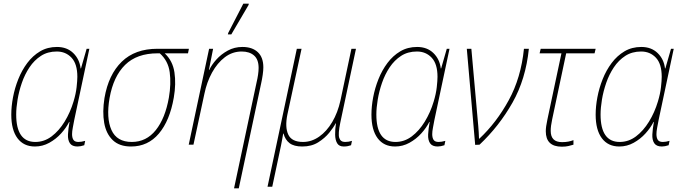

<svg xmlns="http://www.w3.org/2000/svg" viewBox="-20 -795 3774 1055"><path d="M172 10Q110 10 76 -35.5Q42 -81 42 -165Q42 -210 51.5 -260.5Q61 -311 80.5 -360Q100 -409 130 -449Q160 -489 200.5 -513Q241 -537 293 -537Q348 -537 382.5 -503.5Q417 -470 423 -419H425L456 -527H471L388 -136Q384 -114 380 -93.5Q376 -73 376 -58Q376 -38 383.5 -26.5Q391 -15 411 -15Q418 -15 428 -16.5Q438 -18 448 -21L443 3Q422 10 406 10Q376 10 364 -8Q352 -26 353.5 -56.5Q355 -87 362 -125H360Q344 -93 316 -62Q288 -31 251 -10.5Q214 10 172 10ZM174 -15Q223 -15 263.5 -45.5Q304 -76 335 -126.5Q366 -177 384 -237Q397 -280 401 -316.5Q405 -353 405 -373Q405 -444 373 -478Q341 -512 292 -512Q242 -512 205 -488Q168 -464 142 -425Q116 -386 100 -339.5Q84 -293 76.5 -247.5Q69 -202 69 -166Q69 -15 174 -15Z M700 10Q636 10 599.5 -25Q563 -60 552.5 -120Q542 -180 554 -256Q576 -385 649 -456Q722 -527 845 -527H1018L1013 -502H885Q929 -461 938.5 -397.5Q948 -334 935 -259Q913 -132 853 -61Q793 10 700 10ZM704 -15Q784 -15 836 -80Q888 -145 908 -259Q921 -335 912.5 -398Q904 -461 858 -502H846Q732 -502 667.5 -438.5Q603 -375 582 -256Q563 -146 592.5 -80.5Q622 -15 704 -15Z M1390 -343Q1395 -364 1398 -384.5Q1401 -405 1401 -422Q1401 -468 1376 -490Q1351 -512 1308 -512Q1257 -512 1215.5 -480.5Q1174 -449 1145 -396Q1116 -343 1103 -279L1043 0H1017L1129 -527H1151L1128 -411H1130Q1143 -439 1169 -468Q1195 -497 1231.5 -517Q1268 -537 1312 -537Q1366 -537 1396.5 -508.5Q1427 -480 1427 -425Q1427 -408 1423.5 -383.5Q1420 -359 1415 -337L1292 240H1266ZM1232 -606 1234 -614 1317 -775H1347L1346 -768L1251 -606Z M1450 231 1611 -527H1637L1559 -165Q1545 -96 1564 -55.5Q1583 -15 1645 -15Q1692 -15 1733.5 -44Q1775 -73 1805.5 -124.5Q1836 -176 1851 -244L1911 -527H1936L1850 -122Q1837 -60 1844 -37.5Q1851 -15 1876 -15Q1896 -15 1914 -21L1909 3Q1901 6 1891 8Q1881 10 1869 10Q1843 10 1832.5 -8Q1822 -26 1821.5 -55Q1821 -84 1826 -117H1824Q1813 -95 1789 -65.5Q1765 -36 1728.5 -13Q1692 10 1641 10Q1595 10 1571 -8.5Q1547 -27 1538 -61H1536Q1533 -43 1530 -26.5Q1527 -10 1524 5L1476 231Z M2151 10Q2089 10 2055 -35.5Q2021 -81 2021 -165Q2021 -210 2030.5 -260.5Q2040 -311 2059.5 -360Q2079 -409 2109 -449Q2139 -489 2179.5 -513Q2220 -537 2272 -537Q2327 -537 2361.5 -503.5Q2396 -470 2402 -419H2404L2435 -527H2450L2367 -136Q2363 -114 2359 -93.5Q2355 -73 2355 -58Q2355 -38 2362.5 -26.5Q2370 -15 2390 -15Q2397 -15 2407 -16.5Q2417 -18 2427 -21L2422 3Q2401 10 2385 10Q2355 10 2343 -8Q2331 -26 2332.5 -56.5Q2334 -87 2341 -125H2339Q2323 -93 2295 -62Q2267 -31 2230 -10.5Q2193 10 2151 10ZM2153 -15Q2202 -15 2242.5 -45.5Q2283 -76 2314 -126.5Q2345 -177 2363 -237Q2376 -280 2380 -316.5Q2384 -353 2384 -373Q2384 -444 2352 -478Q2320 -512 2271 -512Q2221 -512 2184 -488Q2147 -464 2121 -425Q2095 -386 2079 -339.5Q2063 -293 2055.5 -247.5Q2048 -202 2048 -166Q2048 -15 2153 -15Z M2591 1 2545 -527H2570L2608 -102Q2609 -87 2610.5 -67.5Q2612 -48 2612 -33H2614Q2708 -121 2775.5 -244.5Q2843 -368 2859 -527H2886Q2869 -360 2796 -231Q2723 -102 2615 0Z M3067 11Q2979 11 2979 -74Q2979 -98 2988 -139L3065 -502H2945L2951 -527H3253L3247 -502H3091L3014 -139Q3006 -102 3006 -76Q3006 -14 3068 -14Q3088 -14 3103 -17Q3118 -20 3131 -25V0Q3118 4 3103 7.5Q3088 11 3067 11Z M3383 10Q3321 10 3287 -35.5Q3253 -81 3253 -165Q3253 -210 3262.5 -260.5Q3272 -311 3291.5 -360Q3311 -409 3341 -449Q3371 -489 3411.5 -513Q3452 -537 3504 -537Q3559 -537 3593.5 -503.5Q3628 -470 3634 -419H3636L3667 -527H3682L3599 -136Q3595 -114 3591 -93.5Q3587 -73 3587 -58Q3587 -38 3594.5 -26.5Q3602 -15 3622 -15Q3629 -15 3639 -16.5Q3649 -18 3659 -21L3654 3Q3633 10 3617 10Q3587 10 3575 -8Q3563 -26 3564.5 -56.5Q3566 -87 3573 -125H3571Q3555 -93 3527 -62Q3499 -31 3462 -10.5Q3425 10 3383 10ZM3385 -15Q3434 -15 3474.5 -45.5Q3515 -76 3546 -126.5Q3577 -177 3595 -237Q3608 -280 3612 -316.5Q3616 -353 3616 -373Q3616 -444 3584 -478Q3552 -512 3503 -512Q3453 -512 3416 -488Q3379 -464 3353 -425Q3327 -386 3311 -339.5Q3295 -293 3287.5 -247.5Q3280 -202 3280 -166Q3280 -15 3385 -15Z"/></svg>

Font: Noto Sans SemiCondensed Thin
Style: Italic
Weight: 100
Width: 4
Italic angle: -12°
Designer: Monotype Design Team
Foundry: Monotype Imaging Inc.
Version: Version 2.013; ttfautohint (v1.8.4.7-5d5b)